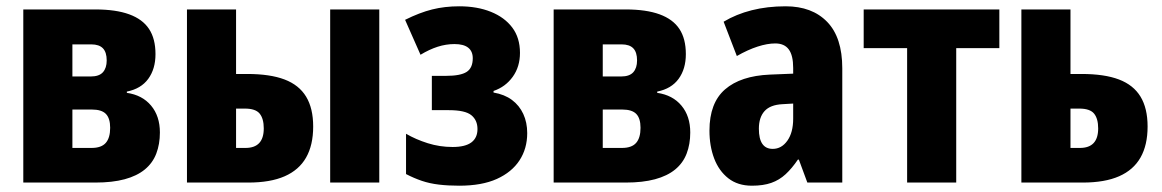

<svg xmlns="http://www.w3.org/2000/svg" viewBox="-20 -580 3691 610"><path d="M474 -408Q474 -361 451 -329.5Q428 -298 383 -289V-285Q432 -278 460 -244.5Q488 -211 488 -159Q488 -122 476.5 -92Q465 -62 440 -41.5Q415 -21 376 -10.5Q337 0 283 0H54V-550H283Q348 -550 390.5 -534.5Q433 -519 453.5 -488Q474 -457 474 -408ZM330 -174Q330 -204 316.5 -218Q303 -232 272 -232H210V-110H271Q302 -110 316 -126Q330 -142 330 -174ZM319 -388Q319 -414 307 -426.5Q295 -439 270 -439H210V-337H268Q295 -337 307 -350.5Q319 -364 319 -388Z M574 0V-550H730V-345H765Q838 -345 884 -327.5Q930 -310 952.5 -273Q975 -236 975 -178Q975 -119 952.5 -79.5Q930 -40 884.5 -20Q839 0 769 0ZM760 -110Q789 -110 803.5 -125.5Q818 -141 818 -172Q818 -203 805 -219Q792 -235 758 -235H730V-110ZM1029 0V-550H1185V0Z M1439 -560Q1496 -560 1539.5 -542.5Q1583 -525 1607.5 -492.5Q1632 -460 1632 -412Q1632 -368 1609 -336Q1586 -304 1548 -291V-286Q1583 -280 1606.5 -262.5Q1630 -245 1642.5 -218Q1655 -191 1655 -157Q1655 -108 1630.5 -70.5Q1606 -33 1558.5 -11.5Q1511 10 1439 10Q1404 10 1374.5 6.5Q1345 3 1320 -5.5Q1295 -14 1270 -27V-155Q1301 -137 1339 -125Q1377 -113 1418 -113Q1458 -113 1477.5 -127.5Q1497 -142 1497 -170Q1497 -198 1477.5 -214Q1458 -230 1406 -230H1352V-339H1397Q1443 -339 1462.5 -351.5Q1482 -364 1482 -395Q1482 -417 1467.5 -428.5Q1453 -440 1424 -440Q1397 -440 1370.5 -431.5Q1344 -423 1316 -406L1267 -517Q1313 -540 1353 -550Q1393 -560 1439 -560Z M2159 -408Q2159 -361 2136 -329.5Q2113 -298 2068 -289V-285Q2117 -278 2145 -244.5Q2173 -211 2173 -159Q2173 -122 2161.5 -92Q2150 -62 2125 -41.5Q2100 -21 2061 -10.5Q2022 0 1968 0H1739V-550H1968Q2033 -550 2075.5 -534.5Q2118 -519 2138.5 -488Q2159 -457 2159 -408ZM2015 -174Q2015 -204 2001.5 -218Q1988 -232 1957 -232H1895V-110H1956Q1987 -110 2001 -126Q2015 -142 2015 -174ZM2004 -388Q2004 -414 1992 -426.5Q1980 -439 1955 -439H1895V-337H1953Q1980 -337 1992 -350.5Q2004 -364 2004 -388Z M2476 -560Q2560 -560 2608 -510.5Q2656 -461 2656 -363V0H2545L2518 -73H2515Q2496 -45 2476 -26.5Q2456 -8 2430.5 1Q2405 10 2369 10Q2324 10 2294 -13.5Q2264 -37 2249 -76.5Q2234 -116 2234 -165Q2234 -253 2283.5 -296Q2333 -339 2426 -343L2500 -346V-364Q2500 -404 2486 -423Q2472 -442 2443 -442Q2418 -442 2387 -432Q2356 -422 2321 -402L2279 -511Q2319 -535 2368.5 -547.5Q2418 -560 2476 -560ZM2466 -249Q2427 -247 2409 -227Q2391 -207 2391 -171Q2391 -139 2402 -123Q2413 -107 2435 -107Q2463 -107 2481.5 -133Q2500 -159 2500 -203V-251Z M3155 -427H3018V0H2862V-427H2724V-550H3155Z M3416 -345Q3489 -345 3535 -327.5Q3581 -310 3603.5 -273Q3626 -236 3626 -178Q3626 -119 3603.5 -79.5Q3581 -40 3535.5 -20Q3490 0 3420 0H3225V-550H3381V-345ZM3469 -172Q3469 -203 3456 -219Q3443 -235 3409 -235H3381V-110H3411Q3440 -110 3454.5 -125.5Q3469 -141 3469 -172Z"/></svg>

Font: Noto Sans Display Condensed ExtraBold
Style: Regular
Weight: 800
Width: 3
Designer: Monotype Design Team
Foundry: Monotype Imaging Inc.
Version: Version 2.003